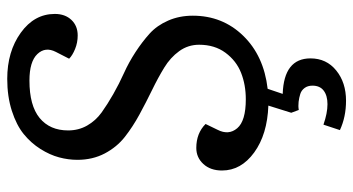

<svg xmlns="http://www.w3.org/2000/svg" viewBox="-245 -510 986 536"><g transform="rotate(-90 248.0 -242.0)"><path d="M151.9 -544.9Q151.9 -515.6 165.5 -491.7Q179.2 -467.8 201.9 -451.4Q224.6 -435.1 253.4 -418.7Q282.2 -402.3 312 -388.9Q341.8 -375.5 370.6 -356.7Q399.4 -337.9 422.1 -317.4Q444.8 -296.9 458.5 -265.6Q472.2 -234.4 472.2 -196.8Q472.2 -113.8 416.3 -56.2Q360.4 1.5 268.1 12.2L253.9 54.2Q353 57.6 353 131.8Q353 176.3 319.3 203.6Q285.6 231 234.9 231Q189.5 231 152.8 213.9L168 168Q200.2 179.2 225.1 179.2Q249 179.2 262.9 168.7Q276.9 158.2 276.9 137.2Q276.9 124 270.3 115.2Q263.7 106.4 253.7 103.3Q243.7 100.1 231.7 98.6Q219.7 97.2 209 99.1L201.2 78.1L221.2 14.2Q140.6 11.2 90.3 -25.4Q40 -62 40 -115.2Q40 -147.5 58.1 -167.2Q76.2 -187 103 -187Q144 -187 169.9 -161.1L153.8 -127.9Q137.7 -96.7 158 -72.8Q178.2 -48.8 238.8 -48.8Q279.3 -48.8 312.7 -62Q346.2 -75.2 368.7 -105.5Q391.1 -135.7 391.1 -179.2Q391.1 -210 373.3 -234.6Q355.5 -259.3 327.1 -276.6Q298.8 -293.9 264.6 -310.5Q230.5 -327.1 196.3 -345.7Q162.1 -364.3 133.8 -386.5Q105.5 -408.7 87.6 -442.6Q69.8 -476.6 69.8 -519Q69.8 -544.4 76.7 -570.1Q83.5 -595.7 100.1 -622.1Q116.7 -648.4 141.6 -668.7Q166.5 -689 206.5 -701.9Q246.6 -714.8 295.9 -714.8Q372.1 -714.8 424.6 -677Q477.1 -639.2 477.1 -582Q477.1 -553.2 460.4 -535.6Q443.8 -518.1 417 -518.1Q397 -518.1 379.2 -525.4Q361.3 -532.7 352.1 -542L371.1 -579.1Q386.2 -608.4 365.2 -630.6Q344.2 -652.8 291 -652.8Q221.2 -652.8 186.5 -624.3Q151.9 -595.7 151.9 -544.9Z"/></g></svg>

Font: Literata Book
Style: Italic
Weight: 400
Italic angle: -3°
Designer: Latin by Veronika Burian and Jose Scaglione. Greek by Irene Vlachou. Cyrillic by Vera Evstafieva
Foundry: TypeTogether
Version: Version 1.003;PS 001.003;hotconv 1.0.88;makeotf.lib2.5.64775